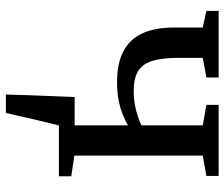

<svg xmlns="http://www.w3.org/2000/svg" viewBox="-75 -507 762 652"><g transform="rotate(90 306.0 -181.0)"><path d="M301 180Q302 145 303.2 106.2Q304.5 67.5 306.2 26.8Q308 -14 309.5 -53.5H466.5L407.5 -5Q403 11 396.8 36.8Q390.5 62.5 384 90.8Q377.5 119 372.2 143Q367 167 363.5 180ZM320.5 0V-42L405.5 -52.5V-234.5Q389.5 -225 368.2 -216.5Q347 -208 320.2 -202.8Q293.5 -197.5 259.5 -197.5Q195 -197.5 153.8 -219.2Q112.5 -241 93 -284Q73.5 -327 73.5 -391.5V-488.5L17 -501V-542.5H243V-501L176.5 -488.5V-405Q176.5 -350.5 186.8 -317.2Q197 -284 221.5 -269Q246 -254 289 -254Q324.5 -254 356 -262.5Q387.5 -271 405.5 -280.5V-488.5L336 -501V-542.5H577.5V-501L508.5 -488.5V-52.5L578.5 -42V0Z"/></g></svg>

Font: Merriweather 48pt
Style: Regular
Weight: 400
Version: Version 2.100